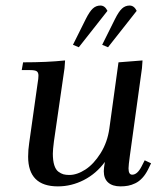

<svg xmlns="http://www.w3.org/2000/svg" viewBox="-20 -663 582 690"><path d="M58.1 -411.1 63 -439Q150.4 -439 213.9 -445.8L211.9 -418L173.8 -154.8Q169.9 -124.5 169.9 -110.8Q169.9 -85.9 175 -69.6Q180.2 -53.2 189.7 -46.1Q199.2 -39.1 208 -36.6Q216.8 -34.2 229 -34.2Q256.8 -34.2 286.9 -53.7Q316.9 -73.2 341.6 -112.5Q366.2 -151.9 373 -201.2L405.8 -439L492.2 -445.8L490.2 -418L446.8 -104Q441.9 -68.8 441.9 -58.1Q441.9 -35.2 455.1 -35.2Q473.6 -35.2 488.8 -64.9L500 -86.9L522.9 -76.2L512.2 -54.2Q502.9 -35.6 491.2 -23.2Q479.5 -10.7 466.3 -4.4Q453.1 2 440.4 4.4Q427.7 6.8 413.1 6.8Q384.3 6.8 368.7 -7.1Q353 -21 353 -47.9Q353 -58.6 356.9 -81.1Q326.2 -39.1 281.5 -16.1Q236.8 6.8 188 6.8Q81.1 6.8 81.1 -100.1Q81.1 -124.5 85 -149.9L115.2 -363.8Q118.2 -380.9 118.2 -391.1Q118.2 -402.8 111.8 -407Q105.5 -411.1 87.9 -411.1ZM242.2 -502 288.1 -594.2Q301.8 -621.6 313.5 -632.3Q325.2 -643.1 340.8 -643.1Q356.9 -643.1 366.2 -624L263.2 -493.2ZM347.2 -502 393.1 -594.2Q406.7 -621.6 418.5 -632.3Q430.2 -643.1 445.8 -643.1Q461.9 -643.1 471.2 -624L368.2 -493.2Z"/></svg>

Font: Dihjauti S
Style: Bold Italic
Weight: 700
Italic angle: -9°
Designer: T. Christopher White
Version: Version 3.0.0